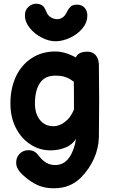

<svg xmlns="http://www.w3.org/2000/svg" viewBox="-20 -807 607 1033"><path d="M269 206Q316 206 352 191Q388 176 418 146Q461 101 485.5 46.5Q510 -8 512 -68Q515 -271 512 -459Q511 -492 494.5 -510.5Q478 -529 451 -529Q401 -529 388 -498Q329 -530 277 -530Q206 -530 151 -494.5Q96 -459 66 -396Q36 -332 36 -250Q36 -176 65.5 -118.5Q95 -61 144 -30Q193 2 251 2Q294 2 331.5 -13Q369 -28 389 -60Q380 1 352 41Q324 81 276 81Q251 81 229 68.5Q207 56 185 27Q166 1 133 1Q105 1 86 20Q67 39 67 68Q67 86 76.5 103Q86 120 108 139Q146 173 183.5 189.5Q221 206 269 206ZM267 -128Q222 -128 195 -161.5Q168 -195 168 -250Q168 -320 194.5 -360Q221 -400 277 -400Q310 -400 332 -392.5Q354 -385 377 -367Q378 -344 378 -218Q373 -206 364.5 -191Q356 -176 345 -165Q308 -128 267 -128ZM282 -585Q320 -586 359.5 -605Q399 -624 425 -656Q450 -687 450 -723Q450 -749 435 -765.5Q420 -782 394 -782Q370 -782 358.5 -770Q347 -758 335 -734Q328 -720 315 -712Q302 -704 289 -704Q257 -704 237 -729Q233 -734 228 -747Q223 -759 219 -765Q205 -787 174 -787Q152 -787 133 -770Q114 -753 114 -725Q114 -689 140 -656.5Q166 -624 206 -604Q245 -584 282 -585Z"/></svg>

Font: Balsamiq Sans
Style: Bold
Weight: 700
Designer: Michael Angeles
Foundry: Balsamiq SRL
Version: Version 1.020; ttfautohint (v1.8.4.7-5d5b);gftools[0.9.26]